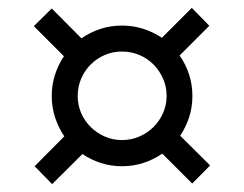

<svg xmlns="http://www.w3.org/2000/svg" viewBox="-20 -580 620 488"><path d="M177.5 -336Q177.5 -313 186.2 -292.8Q195 -272.5 210.5 -257.2Q226 -242 246.2 -233Q266.5 -224 290 -224Q313.5 -224 334.2 -233Q355 -242 370.2 -257.2Q385.5 -272.5 394.5 -292.8Q403.5 -313 403.5 -336Q403.5 -359.5 394.5 -380Q385.5 -400.5 370.2 -416Q355 -431.5 334.2 -440.2Q313.5 -449 290 -449Q266.5 -449 246.2 -440.2Q226 -431.5 210.5 -416Q195 -400.5 186.2 -380Q177.5 -359.5 177.5 -336ZM468.5 -113.5 392.5 -189.5Q370.5 -174.5 344.8 -166Q319 -157.5 290 -157.5Q261.5 -157.5 236.2 -165.8Q211 -174 189.5 -188.5L112.5 -112L68 -157.5L143.5 -233.5Q128.5 -255.5 120 -281.5Q111.5 -307.5 111.5 -336Q111.5 -364.5 119.8 -390Q128 -415.5 142.5 -437L66 -513.5L111.5 -558.5L187 -482.5Q209 -498 235 -506.5Q261 -515 290 -515Q318.5 -515 344 -506.8Q369.5 -498.5 391.5 -484L467.5 -560L512 -514.5L436.5 -439Q452 -417 460.5 -391Q469 -365 469 -336Q469 -307.5 460.8 -282.2Q452.5 -257 438 -235L514 -159.5Z"/></svg>

Font: Lato
Style: Regular
Weight: 400
Designer: Lukasz Dziedzic with Adam Twardoch and Botio Nikoltchev
Foundry: tyPoland Lukasz Dziedzic
Version: Version 2.015; 2015-08-06; http://www.latofonts.com/